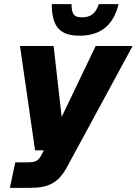

<svg xmlns="http://www.w3.org/2000/svg" viewBox="-20 -761 663 931"><path d="M366 -588C467 -588 530 -638 555 -741H459C444 -694 418 -677 378 -677C340 -677 327 -690 327 -741H231C231 -625 276 -588 366 -588ZM28 150H125C217 150 264 125 306 47L623 -538H444L279 -194L240 -538H77L150 -32H193L179 -6C165 20 149 26 116 26H54Z"/></svg>

Font: Geist ExtraBold
Style: Italic
Weight: 800
Italic angle: -12°
Designer: Basement.studio, Andrés Briganti, Mateo Zaragoza
Foundry: Basement.studio, Vercel, Andrés Briganti, Guido Ferreyra, Mateo Zaragoza
Version: Version 1.500